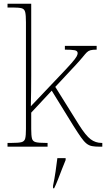

<svg xmlns="http://www.w3.org/2000/svg" viewBox="-20 -780 564 1021"><path d="M20 0V-20H41Q78 -20 94 -24Q110 -28 114 -43.5Q118 -59 118 -94V-662Q118 -699 114 -715.5Q110 -732 95.5 -736Q81 -740 51 -740H20V-760H146V-374Q146 -335 145.5 -296.5Q145 -258 144 -215L294 -373Q339 -420 360 -444Q381 -468 387 -479Q393 -490 393 -497Q393 -510 376.5 -513Q360 -516 325 -516V-536H494V-516Q473 -516 461.5 -513Q450 -510 441.5 -501.5Q433 -493 420.5 -477.5Q408 -462 385 -437L274 -318L400 -116Q436 -59 462 -39.5Q488 -20 520 -20H524V0H510Q486 0 469.5 -3Q453 -6 439.5 -17Q426 -28 410.5 -50Q395 -72 371 -110L255 -298L146 -181V-94Q146 -59 150 -43.5Q154 -28 170.5 -24Q187 -20 223 -20H233V0ZM262 208Q270 170 275.5 132Q281 94 285 61H329V71Q320 92 309.5 119.5Q299 147 288.5 174Q278 201 268 221H262Z"/></svg>

Font: Noto Serif Telugu Thin
Style: Regular
Weight: 100
Designer: Jelle Bosma - Monotype Design Team
Foundry: Monotype Imaging Inc.
Version: Version 2.005; ttfautohint (v1.8.4.7-5d5b)